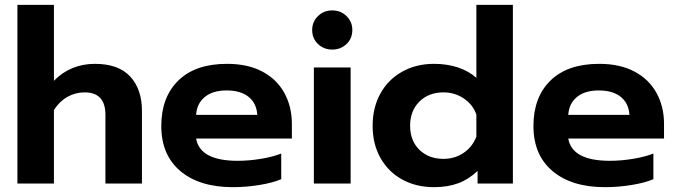

<svg xmlns="http://www.w3.org/2000/svg" viewBox="-20 -759 2798 794"><path d="M52 -739H203V-425Q237 -460 280 -477.5Q323 -495 372 -495Q470 -495 518.5 -442.5Q567 -390 567 -301V0H416V-284Q416 -377 330 -377Q292 -377 259 -358.5Q226 -340 203 -304V0H52Z M647 -238Q647 -357 717.5 -426Q788 -495 919 -495Q1005 -495 1065 -463Q1125 -431 1156 -374.5Q1187 -318 1187 -247V-186H791Q807 -94 963 -94Q1009 -94 1058 -102Q1107 -110 1143 -124V-18Q1108 -3 1053 6Q998 15 943 15Q805 15 726 -51.5Q647 -118 647 -238ZM1044 -284Q1041 -332 1008 -358.5Q975 -385 917 -385Q860 -385 827 -358Q794 -331 791 -284Z M1271 -635Q1271 -669 1295 -692.5Q1319 -716 1354 -716Q1389 -716 1413 -692.5Q1437 -669 1437 -635Q1437 -600 1413 -577Q1389 -554 1354 -554Q1319 -554 1295 -577Q1271 -600 1271 -635ZM1278 -480H1430V0H1278Z M1521 -239Q1521 -314 1553 -372Q1585 -430 1643 -462.5Q1701 -495 1775 -495Q1829 -495 1874 -480Q1919 -465 1950 -437V-739H2101V0H1955V-52Q1918 -17 1874.5 -1Q1831 15 1775 15Q1701 15 1643.5 -16.5Q1586 -48 1553.5 -105.5Q1521 -163 1521 -239ZM1950 -194V-285Q1936 -326 1898.5 -351.5Q1861 -377 1814 -377Q1753 -377 1714.5 -339Q1676 -301 1676 -239Q1676 -177 1714.5 -139.5Q1753 -102 1814 -102Q1861 -102 1897.5 -127Q1934 -152 1950 -194Z M2186 -238Q2186 -357 2256.5 -426Q2327 -495 2458 -495Q2544 -495 2604 -463Q2664 -431 2695 -374.5Q2726 -318 2726 -247V-186H2330Q2346 -94 2502 -94Q2548 -94 2597 -102Q2646 -110 2682 -124V-18Q2647 -3 2592 6Q2537 15 2482 15Q2344 15 2265 -51.5Q2186 -118 2186 -238ZM2583 -284Q2580 -332 2547 -358.5Q2514 -385 2456 -385Q2399 -385 2366 -358Q2333 -331 2330 -284Z"/></svg>

Font: Prompt SemiBold
Style: Regular
Weight: 600
Designer: Katatrad Team
Foundry: CadsonDemak
Version: Version 1.001